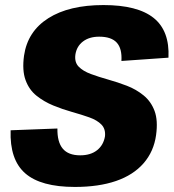

<svg xmlns="http://www.w3.org/2000/svg" viewBox="-20 -731 686 759"><path d="M276 8Q141 8 79.5 -46Q18 -100 22 -216L207 -223Q206 -170 228 -143.5Q250 -117 297 -117Q338 -117 363.5 -137Q389 -157 395 -192Q398 -221 381 -238.5Q364 -256 333 -267Q302 -278 264.5 -288.5Q227 -299 190.5 -314Q154 -329 124.5 -352.5Q95 -376 81 -414.5Q67 -453 75 -511Q89 -607 171 -659Q253 -711 389 -711Q524 -711 587.5 -660Q651 -609 646 -503L460 -490Q463 -539 441.5 -562.5Q420 -586 372 -586Q333 -586 308 -567Q283 -548 278 -515Q274 -485 291 -467.5Q308 -450 339 -438.5Q370 -427 407.5 -416.5Q445 -406 481.5 -392Q518 -378 547.5 -354Q577 -330 591 -292.5Q605 -255 597 -197Q588 -132 547.5 -85.5Q507 -39 438.5 -15.5Q370 8 276 8Z"/></svg>

Font: Pathway Extreme SemiCondensed ExtraBold
Style: Italic
Weight: 800
Width: 4
Italic angle: -8°
Version: Version 1.001;gftools[0.9.26]